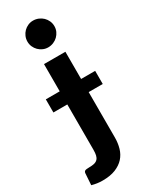

<svg xmlns="http://www.w3.org/2000/svg" viewBox="-238 -749 759 964"><g transform="rotate(-30 141.5 -266.5)"><path d="M0 0ZM208.5 -484.9V-327.1H290V-251H208.5V11.7Q208.5 44.4 200.2 73Q191.9 101.6 172.9 122.8Q153.8 144 123 156.5Q92.3 168.9 47.9 168.9Q30.8 168.9 16.1 166.7Q1.5 164.6 -14.2 160.2L-9.8 93.8Q-8.8 84 -2.4 80.8Q3.9 77.6 21.5 77.6Q39.6 77.6 51.8 74.5Q64 71.3 71.3 63.5Q78.6 55.7 81.5 43.2Q84.5 30.8 84.5 11.7V-251H3.9V-327.1H84.5V-484.9ZM225.1 -624Q225.1 -607.9 218.8 -594Q212.4 -580.1 201.7 -569.6Q190.9 -559.1 176.3 -553Q161.6 -546.9 145.5 -546.9Q129.9 -546.9 116 -553Q102.1 -559.1 91.6 -569.6Q81.1 -580.1 75 -594Q68.8 -607.9 68.8 -624Q68.8 -640.1 75 -654.3Q81.1 -668.5 91.6 -679Q102.1 -689.5 116 -695.6Q129.9 -701.7 145.5 -701.7Q161.6 -701.7 176.3 -695.6Q190.9 -689.5 201.7 -679Q212.4 -668.5 218.8 -654.3Q225.1 -640.1 225.1 -624Z"/></g></svg>

Font: Carlito
Style: Bold
Weight: 700
Designer: Lukasz Dziedzic
Foundry: tyPoland Lukasz Dziedzic
Version: Version 1.104